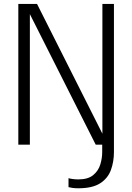

<svg xmlns="http://www.w3.org/2000/svg" viewBox="-20 -758 693 1006"><path d="M390 228.5Q373 228.5 359 226.5Q345 224.5 339 222.5V175.5Q346 178 360.5 180Q375 182 390.5 182Q441 182 468.2 159.5Q495.5 137 505.5 104Q515.5 71 515.5 39.5V0H481.5L136.5 -684V0H76V-737.5H174L516.5 -57.5V-737.5H577V38.5Q577 89.5 561 133Q545 176.5 504.5 202.5Q464 228.5 390 228.5Z"/></svg>

Font: Epilogue Light
Style: Regular
Weight: 300
Designer: Tyler Finck
Foundry: Etcetera Type Co
Version: Version 2.111; ttfautohint (v1.8.3)